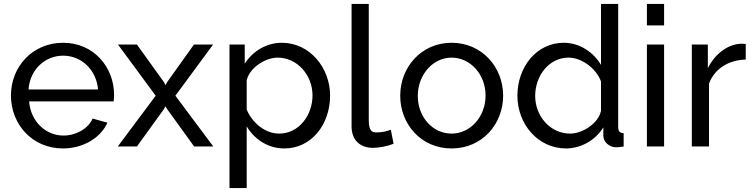

<svg xmlns="http://www.w3.org/2000/svg" viewBox="-20 -750 3854 983"><path d="M302 10C407 10 496 -45 530 -122L454 -143C432 -91 369 -56 305 -56C214 -56 137 -128 129 -231H562C563 -237 564 -251 564 -265C564 -405 461 -531 303 -531C146 -531 36 -408 36 -261C36 -114 145 10 302 10ZM126 -292C133 -393 210 -465 303 -465C396 -465 473 -394 482 -292Z M681 -522H584L777 -260L583 0H681L819 -191L827 -206L836 -191L974 0H1072L878 -260L1071 -522H973L836 -330L827 -314L819 -330Z M1243 -103C1282 -38 1350 10 1436 10C1574 10 1670 -112 1670 -261C1670 -403 1566 -531 1423 -531C1344 -531 1274 -488 1233 -424V-522H1155V213H1243ZM1580 -261C1580 -162 1512 -66 1409 -66C1338 -66 1272 -120 1243 -189V-338C1256 -402 1338 -455 1401 -455C1502 -455 1580 -366 1580 -261Z M1780 -730V-103C1780 -34 1822 7 1890 7C1921 7 1966 -2 1995 -14L1981 -86C1964 -79 1937 -72 1909 -72C1886 -72 1868 -77 1868 -135V-730Z M2029 -260C2029 -115 2135 10 2292 10C2449 10 2556 -115 2556 -260C2556 -406 2448 -531 2292 -531C2137 -531 2029 -406 2029 -260ZM2292 -66C2196 -66 2119 -150 2119 -259C2119 -368 2197 -455 2292 -455C2388 -455 2466 -369 2466 -261C2466 -152 2388 -66 2292 -66Z M2629 -260C2629 -116 2733 10 2878 10C2953 10 3028 -31 3069 -98V-54C3069 -24 3099 4 3134 4C3145 4 3154 3 3173 0V-68C3153 -69 3145 -78 3145 -100V-730H3057V-418C3019 -481 2950 -531 2866 -531C2728 -531 2629 -408 2629 -260ZM3057 -183C3044 -118 2962 -66 2899 -66C2798 -66 2720 -154 2720 -259C2720 -359 2788 -455 2891 -455C2957 -455 3032 -401 3057 -333Z M3292 -620H3380V-730H3292ZM3292 0H3380V-522H3292Z M3798 -445V-525C3791 -526 3782 -526 3769 -526C3703 -521 3640 -473 3604 -401V-522H3522V0H3610V-322C3638 -398 3710 -443 3798 -445Z"/></svg>

Font: FIGSv2-sans-serif Medium
Style: Regular
Weight: 500
Designer: Matt McInerney, Pablo Impallari, Rodrigo Fuenzalida,Mirko Velimirovic
Foundry: Matt McInerney, Pablo Impallari, Rodrigo Fuenzalida
Version: Version 4.021;hotconv 1.0.109;makeotfexe 2.5.65596